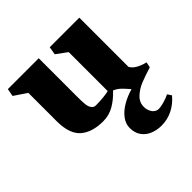

<svg xmlns="http://www.w3.org/2000/svg" viewBox="-185 -616 1013 1013"><g transform="rotate(-45 321.5 -109.0)"><path d="M323.7 -418.9 331.1 -463.9H551.8V-97.2Q568.4 -63.5 636.2 -45.9L629.4 -15.6Q578.6 0 544.9 13.7Q511.2 27.3 485.4 51.5Q459.5 75.7 459.5 110.4Q459.5 128.4 468 145.5Q476.6 162.6 491.2 169.4Q499 173.3 507.8 173.3Q522.9 173.3 546.9 166.7Q570.8 160.2 593.3 149.4L607.9 171.9Q577.6 208 538.8 227.1Q500 246.1 456.5 246.1Q422.9 246.1 393.6 234.4Q364.3 222.7 346.2 197.8Q328.1 172.9 328.1 135.3Q328.1 104.5 348.9 77.1Q369.6 49.8 404.1 29.5Q438.5 9.3 480 -2.4Q457 -29.3 441.7 -43.7Q426.3 -58.1 406.2 -66.4Q373 -30.8 335.9 -9.3Q298.8 12.2 254.4 12.2Q171.9 12.2 126.5 -27.6Q81.1 -67.4 81.1 -162.1V-373.5L10.7 -420.9L18.6 -463.9H249V-185.1Q249 -148.9 250.2 -130.4Q251.5 -111.8 254.6 -102.1Q257.8 -92.3 264.2 -85Q269 -79.1 274.2 -76.9Q279.3 -74.7 287.6 -74.7Q312 -74.7 339.4 -77.1Q366.7 -79.6 383.8 -84V-375Z"/></g></svg>

Font: Vesper Libre Heavy
Style: Regular
Weight: 900
Designer: Robert Keller & Kimya Gandhi
Foundry: Mota Italic
Version: Version 1.058